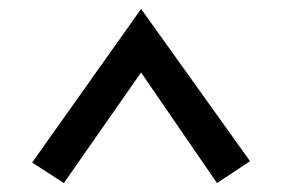

<svg xmlns="http://www.w3.org/2000/svg" viewBox="-20 -802 632 430"><path d="M540 -441 466 -392 284 -657H308L123 -392L52 -438L296 -782Z"/></svg>

Font: Yaldevi ExtraLight SemiBold
Style: Regular
Weight: 600
Version: Version 1.100